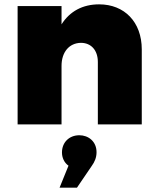

<svg xmlns="http://www.w3.org/2000/svg" viewBox="-20 -572 718 883"><path d="M436 -552C360 -552 301 -520 263 -460V-544H61V0H263V-269C263 -331 297 -374 352 -375C399 -375 430 -341 430 -287V0H632V-345C632 -471 552 -552 436 -552ZM345 50C298 50 265 83 265 129C265 153 275 176 295 190L254 291H334L402 191C415 173 424 153 424 128C424 78 386 50 345 50Z"/></svg>

Font: Montserrat ExtraBold
Style: Regular
Weight: 800
Designer: Julieta Ulanovsky
Foundry: Julieta Ulanovsky
Version: Version 4.000